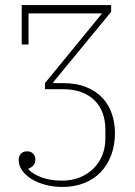

<svg xmlns="http://www.w3.org/2000/svg" viewBox="-20 -528 536 760"><path d="M227 212Q191 212 159.5 203.5Q128 195 104.5 180.5Q81 166 67.5 146.5Q54 127 54 106Q54 89 63 80Q72 71 87 71Q103 71 111.5 80.5Q120 90 120 104Q120 129 92 140V142Q111 162 145.5 174.5Q180 187 226 187Q265 187 296.5 174Q328 161 350.5 138.5Q373 116 385 86Q397 56 397 21V-17Q397 -51 386.5 -80Q376 -109 355 -130Q334 -151 302.5 -163Q271 -175 229 -175H158V-199L384 -475H93V-352H66V-508H420V-481L191 -203V-199H229Q283 -199 322 -183Q361 -167 386 -140Q411 -113 423 -77Q435 -41 435 -1Q435 47 420 86.5Q405 126 378 154Q351 182 312.5 197Q274 212 227 212Z"/></svg>

Font: IBM Plex Serif ExtLt
Style: Regular
Weight: 200
Designer: Mike Abbink, Paul van der Laan, Pieter van Rosmalen
Foundry: Bold Monday
Version: Version 3.001